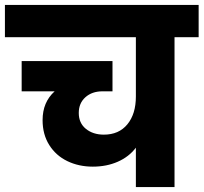

<svg xmlns="http://www.w3.org/2000/svg" viewBox="-37 -760 827 780"><path d="M770 -609H672V0H515V-160Q487 -123 441.5 -103Q396 -83 340 -83Q283 -83 236.5 -105.5Q190 -128 163 -171Q136 -214 136 -272Q136 -345 185 -389H51V-512H420V-389H379Q337 -389 310 -365Q283 -341 283 -301Q283 -260 312 -236.5Q341 -213 385 -213Q446 -213 480.5 -255Q515 -297 515 -368V-609H-17V-740H770Z"/></svg>

Font: MSTAGE
Style: Bold
Weight: 700
Designer: Ninad Kale (Devanagari), Jonny Pinhorn (Latin)
Foundry: Indian Type Foundry
Version: 4.004